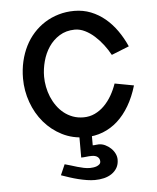

<svg xmlns="http://www.w3.org/2000/svg" viewBox="-50 -541 626 767"><g transform="rotate(-5 262.5 -158.0)"><path d="M411.5 -194.5Q402.8 -169.3 389.8 -146.8Q376.7 -124.3 359.7 -107.4Q342.8 -90.5 321.8 -80.6Q300.9 -70.7 276.5 -70.7Q253.2 -70.7 233.6 -78Q214 -85.3 198.1 -98Q182.1 -110.7 169.9 -128Q157.6 -145.3 149.5 -164.8Q141.5 -184.3 137.4 -205.2Q133.3 -226.1 133.3 -246.3Q133.3 -276.9 141.7 -308Q150 -339.2 167.1 -364.6Q184.2 -390 210.3 -406.2Q236.5 -422.5 271.6 -422.9Q292.4 -422.9 312.5 -412.9Q332.6 -403 350.5 -386.8Q368.4 -370.7 383.8 -350.5Q399.2 -330.2 410.5 -309.4L481 -337.6Q465.9 -371.8 445.4 -400.9Q424.9 -430.1 399.1 -451.6Q373.3 -473.1 342.3 -485.4Q311.4 -497.6 276 -497.6Q242.8 -497.6 213 -488.8Q183.2 -480.1 158 -464.2Q132.7 -448.2 112.4 -425.8Q92 -403.3 78 -375.4Q64 -347.5 56.4 -314.9Q48.8 -282.2 48.8 -246.3Q48.8 -196.8 65.4 -150.6Q81.9 -104.5 112 -69.1Q142.1 -33.7 184.1 -12.4Q226.2 8.9 277.2 8.9Q314.6 8.9 347.2 -3.8Q379.8 -16.5 406.6 -40.6Q433.3 -64.7 454 -99.9Q474.6 -135 488 -180.2ZM252.9 88.5Q262.7 88.5 273.4 87.1Q284.2 85.7 295.5 85.7Q302.7 85.7 308.7 87.3Q314.7 89 318.8 92.3Q322.9 95.6 325.1 100.2Q327.3 104.7 327.3 110.6Q327.3 117.4 322.7 121.8Q318.1 126.1 311.5 128.7Q304.9 131.2 297.6 132.1Q290.3 133.1 284.8 133.1Q272.1 133.1 259.5 130.4Q246.8 127.7 234.3 124.1Q221.8 120.5 209.4 116.5Q196.9 112.4 184.6 109.4L166 151.9Q182.4 157.7 199.6 163.3Q216.8 168.9 234.1 173.2Q251.5 177.4 268.1 180.1Q284.8 182.7 299.8 182.7Q318.8 182.7 336.5 178.5Q354.1 174.2 367.5 165.1Q380.9 156 389 142.2Q397.1 128.3 397.1 109.1Q397.1 96.7 391.2 84.7Q385.4 72.8 375.4 63.4Q365.5 54 353 48Q340.6 42.1 327.3 42.1Q321 42.1 314.9 43.1Q308.7 44.1 303 43.8V4.3H252.9Z"/></g></svg>

Font: SaysetthaMai Thin
Style: Regular
Weight: 100
Designer: John M. Durdin
Foundry: Lao Script for Windows
Version: Version 1.101